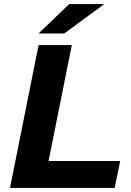

<svg xmlns="http://www.w3.org/2000/svg" viewBox="-20 -921 644 941"><path d="M29 0 169 -700H332L218 -132H569L542 0ZM169 -757 319 -901H491L295 -757Z"/></svg>

Font: MOST Montserrat
Style: Bold Italic
Weight: 700
Italic angle: -11.3°
Designer: Julieta Ulanovsky
Foundry: Julieta Ulanovsky
Version: Version 8.000;March 11, 2024;FontCreator 15.0.0.2926 64-bit